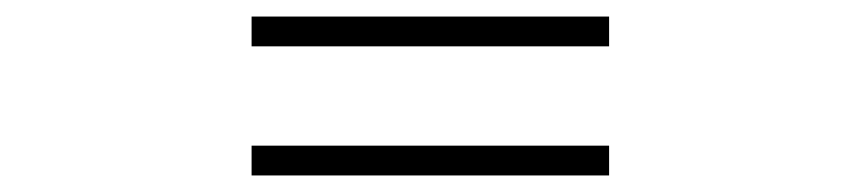

<svg xmlns="http://www.w3.org/2000/svg" viewBox="-20 -496 1040 232"><path d="M284 -476H716V-440H284ZM284 -320H716V-284H284Z"/></svg>

Font: Go Noto Current
Style: Regular
Weight: 400
Designer: Monotype Design Team
Foundry: Monotype Imaging Inc.
Version: Version 2.007; ttfautohint (v1.8) -l 8 -r 50 -G 200 -x 14 -D